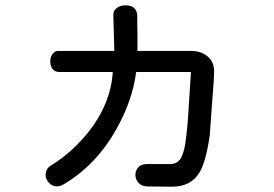

<svg xmlns="http://www.w3.org/2000/svg" viewBox="-20 -746 1040 729"><path d="M410.2 -690.4 414.1 -552.7H204.1Q188.5 -553.7 179.7 -541Q170.9 -530.3 170.9 -513.7Q170.9 -498 177.7 -486.3Q186.5 -473.6 202.1 -472.7H408.2Q400.4 -348.6 310.5 -238.3Q251 -166 178.7 -121.1Q158.2 -110.4 154.3 -91.8Q150.4 -76.2 159.2 -60.5Q168.9 -44.9 184.6 -40Q202.1 -35.2 219.7 -44.9Q344.7 -118.2 421.9 -255.9Q482.4 -362.3 497.1 -472.7H705.1Q696.3 -338.9 693.4 -292Q687.5 -219.7 680.7 -185.5Q672.9 -149.4 659.2 -135.7Q647.5 -123 624 -123H537.1Q516.6 -123 504.9 -110.4Q494.1 -98.6 494.1 -81.1Q495.1 -63.5 505.9 -51.8Q518.6 -38.1 540 -38.1L632.8 -37.1Q706.1 -37.1 738.3 -92.8Q761.7 -131.8 776.4 -231.4Q783.2 -318.4 787.1 -379.9Q793 -450.2 793 -472.7Q793.9 -510.7 767.6 -532.2Q743.2 -552.7 704.1 -552.7H502Q502 -574.2 502 -616.2Q501 -646.5 501 -690.4Q499 -709 485.4 -718.8Q472.7 -726.6 454.1 -725.6Q436.5 -725.6 423.8 -715.8Q410.2 -706.1 410.2 -690.4Z"/></svg>

Font: Gungsuh
Style: Regular
Weight: 400
Version: Version 2.21